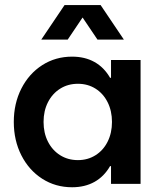

<svg xmlns="http://www.w3.org/2000/svg" viewBox="-20 -748 653 781"><path d="M435.5 -252Q435.5 -296.9 417.7 -332.3Q399.9 -367.7 368.4 -387.5Q336.9 -407.2 296.9 -407.2Q256.3 -407.2 224.6 -387.2Q192.9 -367.2 175 -332Q157.2 -296.9 157.2 -252Q157.2 -207 175 -171.9Q192.9 -136.7 224.6 -116.7Q256.3 -96.7 296.9 -96.7Q336.9 -96.7 368.4 -116.5Q399.9 -136.2 417.7 -171.6Q435.5 -207 435.5 -252ZM431.6 0V-72.3H427.7Q403.3 -29.8 364.3 -8.1Q325.2 13.7 273.4 13.7Q205.6 13.7 151.6 -21Q97.7 -55.7 66.9 -116.2Q36.1 -176.8 36.1 -252Q36.1 -327.1 66.9 -387.7Q97.7 -448.2 151.6 -482.9Q205.6 -517.6 273.4 -517.6Q325.2 -517.6 364.3 -495.8Q403.3 -474.1 427.7 -431.6H431.6V-503.9H551.8V0ZM242.7 -727.5H389.2L483.9 -586.9H376.5L315.9 -676.8L255.4 -586.9H147.9Z"/></svg>

Font: Wanted Sans SemiBold
Style: Regular
Weight: 600
Designer: Original Design by Kil Hyung-jin and Kang Hanbin, Wanted Lab, Inc; Hangeul from Source Han Sans by Jang Soo-young and Ka
Foundry: Wanted Lab, Inc.
Version: Version 1.003